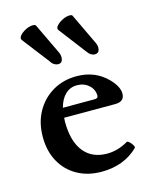

<svg xmlns="http://www.w3.org/2000/svg" viewBox="-108 -764 675 847"><g transform="rotate(-15 230.0 -340.5)"><path d="M251 11Q188 11 140 -16Q92 -43 65.5 -91.5Q39 -140 39 -204Q39 -269 66.5 -318.5Q94 -368 142 -396.5Q190 -425 252 -425Q337 -425 393 -367Q428 -330 428 -299Q428 -262 385 -262H152Q151 -253 151 -244Q151 -155 188.5 -107.5Q226 -60 295 -60Q344 -60 390 -87Q395 -90 403 -82.5Q411 -75 416.5 -65.5Q422 -56 418 -52Q353 11 251 11ZM243 -386Q212 -386 190 -365Q168 -344 158 -306H303Q319 -306 319 -318Q319 -347 297 -366.5Q275 -386 243 -386ZM188 -497Q180 -497 171 -502Q162 -507 154 -520L60 -642Q54 -651 63.5 -662.5Q73 -674 90.5 -683Q108 -692 125 -692Q135 -692 138 -686L206 -543Q212 -528 208.5 -512.5Q205 -497 188 -497ZM355 -497Q348 -497 339 -502Q330 -507 321 -520L228 -642Q221 -651 231 -662.5Q241 -674 258.5 -683Q276 -692 292 -692Q303 -692 305 -686L373 -543Q380 -528 376.5 -512.5Q373 -497 355 -497Z"/></g></svg>

Font: Junicode SmExp
Style: Bold
Weight: 700
Width: 6
Designer: Peter S. Baker
Version: Version 2.205; ttfautohint (v1.8.4)